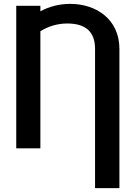

<svg xmlns="http://www.w3.org/2000/svg" viewBox="-20 -757 691 980"><path d="M589.5 203.1V-507.5C589.5 -656.6 473.4 -737.2 338.1 -737.2C281.6 -737.2 229.8 -723 186.1 -699.2V-727.3H62.9V0H186.1V-597.7C227.6 -623.2 273.8 -637.1 323.5 -637.1C414.1 -637.1 465.2 -597.3 465.2 -507.5V203.1Z"/></svg>

Font: Magic Ui Pro Semi Bold
Style: Regular
Weight: 600
Designer: Stefan Endress, Andreas Faust
Version: Version 1.000;FEAKit 1.0